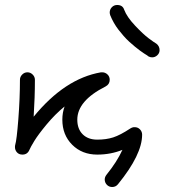

<svg xmlns="http://www.w3.org/2000/svg" viewBox="-20 -620 700 770"><path d="M620 -419Q620 -407 611 -398.5Q602 -390 590 -390Q582 -390 575 -394L570 -398Q565 -401 558 -405.5Q551 -410 541.5 -417Q532 -424 521 -433Q510 -442 498.5 -452.5Q487 -463 476 -475.5Q465 -488 455 -501Q445 -514 436.5 -529Q428 -544 422 -559Q420 -565 420 -570Q420 -582 428.5 -591Q437 -600 450 -600Q472 -600 478 -581Q489 -552 521.5 -517.5Q554 -483 576 -466.5Q598 -450 607 -445Q620 -435 620 -419ZM516 -110Q518 -110 520 -110Q533 -110 541.5 -101Q550 -92 550 -80Q550 0 453 119Q444 130 430 130Q417 130 408.5 121Q400 112 400 100Q400 90 407 81Q449 29 471 -19Q424 0 370 0Q309 0 269.5 -39.5Q230 -79 230 -140Q230 -168 239 -193Q201 -162 167 -121Q133 -80 117.5 -54.5Q102 -29 98 -19Q90 0 70 0Q56 0 48 -9Q40 -18 40 -30Q40 -36 41 -39Q47 -58 53.5 -141.5Q60 -225 60 -300Q60 -312 69 -321Q78 -330 90 -330Q102 -330 111 -321Q120 -312 120 -300Q120 -230 115 -152Q240 -305 385 -330H390Q402 -330 411 -321.5Q420 -313 420 -300Q420 -282 403 -273Q290 -216 290 -140Q290 -103 311.5 -81.5Q333 -60 370 -60Q406 -60 434 -69Q462 -78 503 -105Q509 -109 516 -110Z"/></svg>

Font: Pecita
Style: Book
Weight: 400
Width: 7
Version: Version 4.3